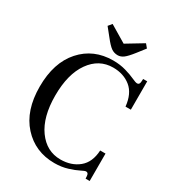

<svg xmlns="http://www.w3.org/2000/svg" viewBox="-195 -932 970 1061"><g transform="rotate(30 290.0 -401.5)"><path d="M320 -679Q297 -679 279 -691.5Q261 -704 232 -741L191 -792L210 -815L317 -751L423 -815L442 -792L403 -742Q374 -705 356.5 -692Q339 -679 320 -679ZM315 12Q192 12 113 -75Q34 -162 34 -314Q34 -467 112 -554.5Q190 -642 315 -642Q359 -642 396.5 -631Q434 -620 457.5 -609Q481 -598 491 -598Q506 -598 507 -619L508 -636H534V-455H500Q492 -534 446.5 -571Q401 -608 334 -608Q244 -608 188.5 -529.5Q133 -451 133 -314Q133 -178 189 -100Q245 -22 334 -22Q403 -22 449.5 -60Q496 -98 500 -175H534V0H508L507 -15Q506 -36 491 -36Q483 -36 460 -24Q437 -12 398.5 0Q360 12 315 12Z"/></g></svg>

Font: Arapey
Style: Regular
Weight: 400
Designer: Eduardo Rodriguez Tunni
Foundry: Eduardo Rodriguez Tunni
Version: Version 4.000